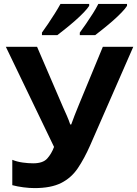

<svg xmlns="http://www.w3.org/2000/svg" viewBox="-20 -954 703 984"><path d="M663 -714 442 -209Q412 -141 378.5 -91.5Q345 -42 293 -16Q241 10 157 10Q131 10 100 6Q69 2 43 -5V-135Q67 -125 96 -121Q125 -117 150 -117Q200 -117 222 -141.5Q244 -166 257 -201L10 -714H170L303 -405Q310 -390 322 -362.5Q334 -335 340 -316H345Q351 -334 362.5 -363Q374 -392 383 -414L507 -714ZM631 -934V-924Q623 -911 604 -891Q585 -871 560 -849Q535 -827 510.5 -807.5Q486 -788 468 -774H389V-787Q403 -806 421 -832Q439 -858 456 -885Q473 -912 484 -934ZM437 -934V-924Q429 -911 410 -891Q391 -871 366 -849Q341 -827 316.5 -807.5Q292 -788 274 -774H195V-787Q209 -806 226.5 -832Q244 -858 261 -885Q278 -912 290 -934Z"/></svg>

Font: Noto IKEA Latin
Style: Bold
Weight: 700
Designer: Monotype Design Team
Foundry: Monotype Imaging Inc.
Version: Version 1.0